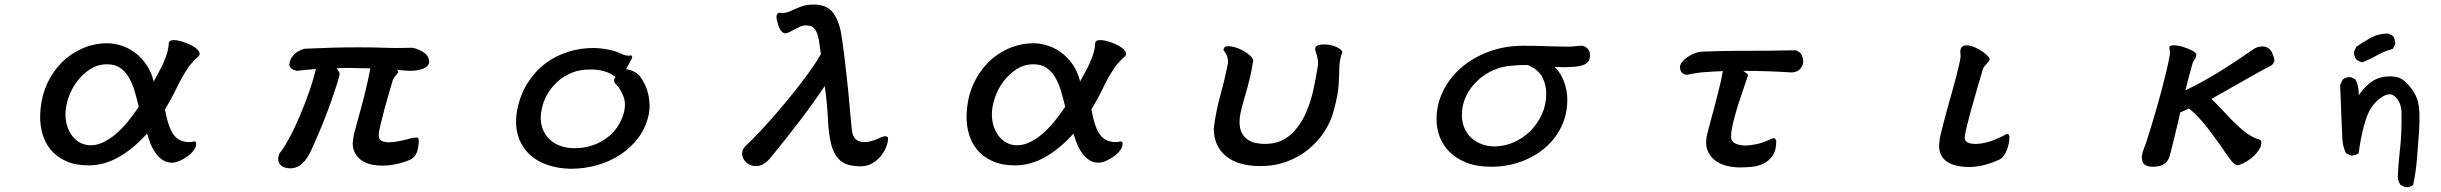

<svg xmlns="http://www.w3.org/2000/svg" viewBox="-20 -678 10540 829"><path d="M643.6 -326.2Q653.3 -344.7 664.6 -364.7Q675.8 -384.8 685.5 -406.2Q695.3 -427.7 701.7 -449.7Q708 -471.7 709 -494.1Q710.9 -502.9 723.6 -504.4Q736.3 -505.9 753.9 -502Q771.5 -498 790 -490.2Q808.6 -482.4 822.3 -472.7Q835.9 -462.9 840.8 -452.1Q845.7 -441.4 835 -432.6Q830.1 -428.7 823.7 -422.4Q817.4 -416 811.5 -409.2Q805.7 -402.3 800.3 -396.5Q794.9 -390.6 793 -386.7Q764.6 -344.7 742.7 -298.3Q720.7 -252 692.4 -205.1Q706.1 -128.9 729.5 -96.7Q752.9 -64.5 796.9 -64.5Q804.7 -64.5 810.5 -65.9Q816.4 -67.4 818.4 -67.4Q827.1 -67.4 827.1 -56.6Q827.1 -43 816.4 -28.8Q805.7 -14.6 789.6 -2.9Q773.4 8.8 755.4 16.6Q737.3 24.4 722.7 24.4Q700.2 24.4 683.1 13.2Q666 2 652.8 -16.1Q639.6 -34.2 630.4 -56.6Q621.1 -79.1 615.2 -101.6Q556.6 -36.1 493.2 0Q429.7 36.1 362.3 36.1Q306.6 36.1 265.1 17.6Q223.6 -1 197.3 -33.7Q170.9 -66.4 160.2 -111.8Q149.4 -157.2 155.3 -210Q161.1 -269.5 185.5 -320.8Q210 -372.1 248.5 -410.2Q287.1 -448.2 337.4 -469.7Q387.7 -491.2 444.3 -491.2Q470.7 -491.2 501.5 -481.9Q532.2 -472.7 560.1 -452.6Q587.9 -432.6 610.4 -401.4Q632.8 -370.1 643.6 -326.2ZM579.1 -216.8Q570.3 -254.9 560.1 -288.1Q549.8 -321.3 534.7 -346.2Q519.5 -371.1 497.6 -385.7Q475.6 -400.4 442.4 -400.4Q402.3 -400.4 369.6 -379.4Q336.9 -358.4 313 -326.7Q289.1 -294.9 275.9 -256.8Q262.7 -218.8 262.7 -184.6Q262.7 -156.2 270.5 -132.3Q278.3 -108.4 293 -89.8Q307.6 -71.3 327.6 -61Q347.7 -50.8 372.1 -50.8Q398.4 -50.8 425.3 -63.5Q452.1 -76.2 478.5 -98.1Q504.9 -120.1 530.3 -150.9Q555.7 -181.6 579.1 -216.8Z M1261.7 -372.1Q1245.1 -376 1238.3 -381.8Q1231.4 -387.7 1230 -393.6Q1228.5 -399.4 1230 -404.8Q1231.4 -410.2 1231.4 -414.1Q1244.1 -443.4 1266.6 -455.6Q1289.1 -467.8 1298.8 -467.8Q1363.3 -470.7 1416.5 -472.2Q1469.7 -473.6 1528.3 -473.6Q1586.9 -473.6 1624.5 -472.2Q1662.1 -470.7 1684.6 -470.7Q1704.1 -470.7 1723.6 -471.2Q1743.2 -471.7 1755.9 -471.7Q1762.7 -471.7 1772.9 -468.8Q1783.2 -465.8 1793.5 -460.9Q1803.7 -456.1 1812.5 -449.7Q1821.3 -443.4 1825.2 -436.5Q1831.1 -427.7 1833 -415Q1835 -402.3 1823.2 -391.1Q1811.5 -379.9 1781.7 -374.5Q1752 -369.1 1693.4 -377Q1702.1 -367.2 1698.7 -363.8Q1695.3 -360.4 1688.5 -351.6Q1685.5 -348.6 1683.1 -344.7Q1680.7 -340.8 1678.7 -336.9Q1675.8 -333 1674.8 -328.1Q1668.9 -308.6 1659.2 -274.9Q1649.4 -241.2 1639.6 -205.1Q1629.9 -168.9 1622.6 -138.2Q1615.2 -107.4 1615.2 -95.7Q1615.2 -76.2 1627.9 -69.8Q1640.6 -63.5 1659.2 -63.5Q1676.8 -63.5 1702.1 -68.4Q1727.5 -73.2 1762.7 -83Q1772.5 -83 1780.3 -84Q1788.1 -85 1788.1 -69.3Q1788.1 -44.9 1780.8 -22.9Q1773.4 -1 1752.9 10.7Q1724.6 23.4 1692.4 30.3Q1660.2 37.1 1631.8 37.1Q1568.4 37.1 1535.6 10.3Q1502.9 -16.6 1502.9 -59.6Q1503.9 -68.4 1504.9 -77.1Q1505.9 -85.9 1507.8 -96.7Q1510.7 -108.4 1518.6 -137.2Q1526.4 -166 1537.1 -204.6Q1547.9 -243.2 1559.1 -289.6Q1570.3 -335.9 1579.1 -382.8Q1570.3 -382.8 1557.1 -383.3Q1543.9 -383.8 1529.8 -383.8Q1515.6 -383.8 1502.9 -384.3Q1490.2 -384.8 1483.4 -384.8Q1466.8 -384.8 1455.6 -384.3Q1444.3 -383.8 1433.6 -383.8Q1441.4 -373 1443.8 -368.2Q1446.3 -363.3 1446.3 -358.4Q1446.3 -351.6 1437 -321.8Q1427.7 -292 1413.1 -249.5Q1398.4 -207 1378.9 -157.7Q1359.4 -108.4 1338.9 -63.5Q1332 -48.8 1323.7 -29.3Q1315.4 -9.8 1303.2 7.3Q1291 24.4 1273.9 36.6Q1256.8 48.8 1233.4 48.8Q1202.1 48.8 1188.5 30.8Q1174.8 12.7 1186.5 -15.6Q1204.1 -36.1 1227.5 -79.1Q1251 -122.1 1273.4 -174.8Q1295.9 -227.5 1314.9 -282.2Q1334 -336.9 1343.8 -379.9Q1313.5 -377.9 1295.9 -376Q1278.3 -374 1261.7 -372.1Z M2706.1 -438.5Q2710 -434.6 2710 -429.7Q2707 -422.9 2700.2 -410.6Q2693.4 -398.4 2682.6 -378.9Q2692.4 -378.9 2703.1 -375Q2713.9 -371.1 2722.2 -366.2Q2730.5 -361.3 2735.8 -356.4Q2741.2 -351.6 2742.2 -349.6Q2770.5 -312.5 2779.8 -267.6Q2789.1 -222.7 2781.2 -184.6Q2769.5 -127.9 2736.8 -84Q2704.1 -40 2657.7 -9.8Q2611.3 20.5 2556.2 35.6Q2501 50.8 2444.3 50.8Q2386.7 49.8 2338.9 32.2Q2291 14.6 2259.3 -18.6Q2227.5 -51.8 2214.8 -99.1Q2202.1 -146.5 2213.9 -207Q2227.5 -272.5 2259.8 -322.3Q2292 -372.1 2335.9 -404.8Q2379.9 -437.5 2432.6 -454.1Q2485.4 -470.7 2541 -470.7Q2569.3 -470.7 2602.1 -464.8Q2634.8 -459 2657.2 -448.2Q2672.9 -440.4 2681.2 -439Q2689.5 -437.5 2693.8 -437.5Q2698.2 -437.5 2700.2 -438.5Q2702.1 -439.5 2706.1 -438.5ZM2647.5 -305.7Q2645.5 -307.6 2641.1 -312Q2636.7 -316.4 2633.8 -321.8Q2630.9 -327.1 2631.3 -333Q2631.8 -338.9 2637.7 -343.8Q2621.1 -360.4 2592.8 -369.1Q2564.5 -377.9 2532.2 -377.9Q2485.4 -378.9 2448.7 -363.8Q2412.1 -348.6 2385.3 -323.7Q2358.4 -298.8 2341.8 -268.6Q2325.2 -238.3 2319.3 -208Q2310.5 -168 2318.4 -136.7Q2326.2 -105.5 2345.7 -83.5Q2365.2 -61.5 2395 -49.8Q2424.8 -38.1 2460 -38.1Q2502.9 -38.1 2539.6 -50.8Q2576.2 -63.5 2604.5 -85.9Q2632.8 -108.4 2650.9 -138.2Q2668.9 -168 2675.8 -200.2Q2682.6 -234.4 2671.9 -261.2Q2661.1 -288.1 2647.5 -305.7Z M3337.9 -578.1Q3335.9 -585 3334 -592.8Q3332 -600.6 3332.5 -606.9Q3333 -613.3 3336.4 -618.2Q3339.8 -623 3349.6 -623Q3351.6 -623 3353 -622.6Q3354.5 -622.1 3358.4 -622.1Q3374 -622.1 3386.7 -627.4Q3399.4 -632.8 3413.1 -639.2Q3426.8 -645.5 3444.3 -651.4Q3461.9 -657.2 3486.3 -658.2Q3537.1 -660.2 3565.4 -635.3Q3593.8 -610.4 3609.4 -546.9Q3612.3 -531.2 3616.7 -502.4Q3621.1 -473.6 3625.5 -436Q3629.9 -398.4 3634.8 -356.4Q3639.6 -314.5 3643.6 -272.5Q3647.5 -230.5 3650.9 -191.9Q3654.3 -153.3 3657.2 -125Q3658.2 -113.3 3660.6 -102.5Q3663.1 -91.8 3668.9 -83.5Q3674.8 -75.2 3685.5 -69.8Q3696.3 -64.5 3713.9 -64.5Q3726.6 -64.5 3740.2 -68.4Q3753.9 -72.3 3765.6 -77.1Q3777.3 -82 3786.6 -85.9Q3795.9 -89.8 3800.8 -89.8Q3814.5 -89.8 3814.5 -80.1Q3814.5 -65.4 3806.6 -44.4Q3798.8 -23.4 3783.7 -4.9Q3768.6 13.7 3746.6 26.9Q3724.6 40 3696.3 40Q3635.7 40 3607.9 15.1Q3580.1 -9.8 3568.8 -55.2Q3557.6 -100.6 3554.7 -164.6Q3551.8 -228.5 3541 -306.6Q3519.5 -274.4 3491.2 -234.9Q3462.9 -195.3 3431.6 -154.3Q3400.4 -113.3 3368.7 -73.2Q3336.9 -33.2 3307.6 2Q3292 21.5 3276.4 30.3Q3260.7 39.1 3244.1 39.1Q3224.6 39.1 3210.4 29.8Q3196.3 20.5 3189.5 6.8Q3182.6 -6.8 3185.1 -22Q3187.5 -37.1 3201.2 -49.8Q3221.7 -68.4 3249.5 -97.7Q3277.3 -127 3308.1 -161.6Q3338.9 -196.3 3370.6 -234.4Q3402.3 -272.5 3431.6 -310.1Q3460.9 -347.7 3484.9 -382.3Q3508.8 -417 3524.4 -444.3L3515.6 -505.9Q3512.7 -519.5 3508.8 -531.2Q3504.9 -543 3499 -551.3Q3493.2 -559.6 3483.4 -564Q3473.6 -568.4 3458 -568.4Q3446.3 -568.4 3434.6 -563Q3422.9 -557.6 3411.1 -551.3Q3399.4 -544.9 3389.2 -539.6Q3378.9 -534.2 3370.1 -534.2Q3361.3 -534.2 3352.5 -544.9Q3343.8 -555.7 3337.9 -578.1Z M4643.6 -326.2Q4653.3 -344.7 4664.6 -364.7Q4675.8 -384.8 4685.5 -406.2Q4695.3 -427.7 4701.7 -449.7Q4708 -471.7 4709 -494.1Q4710.9 -502.9 4723.6 -504.4Q4736.3 -505.9 4753.9 -502Q4771.5 -498 4790 -490.2Q4808.6 -482.4 4822.3 -472.7Q4835.9 -462.9 4840.8 -452.1Q4845.7 -441.4 4835 -432.6Q4830.1 -428.7 4823.7 -422.4Q4817.4 -416 4811.5 -409.2Q4805.7 -402.3 4800.3 -396.5Q4794.9 -390.6 4793 -386.7Q4764.6 -344.7 4742.7 -298.3Q4720.7 -252 4692.4 -205.1Q4706.1 -128.9 4729.5 -96.7Q4752.9 -64.5 4796.9 -64.5Q4804.7 -64.5 4810.5 -65.9Q4816.4 -67.4 4818.4 -67.4Q4827.1 -67.4 4827.1 -56.6Q4827.1 -43 4816.4 -28.8Q4805.7 -14.6 4789.6 -2.9Q4773.4 8.8 4755.4 16.6Q4737.3 24.4 4722.7 24.4Q4700.2 24.4 4683.1 13.2Q4666 2 4652.8 -16.1Q4639.6 -34.2 4630.4 -56.6Q4621.1 -79.1 4615.2 -101.6Q4556.6 -36.1 4493.2 0Q4429.7 36.1 4362.3 36.1Q4306.6 36.1 4265.1 17.6Q4223.6 -1 4197.3 -33.7Q4170.9 -66.4 4160.2 -111.8Q4149.4 -157.2 4155.3 -210Q4161.1 -269.5 4185.5 -320.8Q4210 -372.1 4248.5 -410.2Q4287.1 -448.2 4337.4 -469.7Q4387.7 -491.2 4444.3 -491.2Q4470.7 -491.2 4501.5 -481.9Q4532.2 -472.7 4560.1 -452.6Q4587.9 -432.6 4610.4 -401.4Q4632.8 -370.1 4643.6 -326.2ZM4579.1 -216.8Q4570.3 -254.9 4560.1 -288.1Q4549.8 -321.3 4534.7 -346.2Q4519.5 -371.1 4497.6 -385.7Q4475.6 -400.4 4442.4 -400.4Q4402.3 -400.4 4369.6 -379.4Q4336.9 -358.4 4313 -326.7Q4289.1 -294.9 4275.9 -256.8Q4262.7 -218.8 4262.7 -184.6Q4262.7 -156.2 4270.5 -132.3Q4278.3 -108.4 4293 -89.8Q4307.6 -71.3 4327.6 -61Q4347.7 -50.8 4372.1 -50.8Q4398.4 -50.8 4425.3 -63.5Q4452.1 -76.2 4478.5 -98.1Q4504.9 -120.1 4530.3 -150.9Q4555.7 -181.6 4579.1 -216.8Z M5262.7 -461.9Q5263.7 -479.5 5285.6 -478.5Q5307.6 -477.5 5333 -466.3Q5358.4 -455.1 5377 -438.5Q5395.5 -421.9 5389.6 -409.2Q5383.8 -369.1 5374.5 -332.5Q5365.2 -295.9 5355.5 -263.2Q5345.7 -230.5 5338.9 -202.1Q5332 -173.8 5332 -151.4Q5332 -123 5341.3 -105Q5350.6 -86.9 5365.7 -76.2Q5380.9 -65.4 5400.4 -61Q5419.9 -56.6 5440.4 -56.6Q5503.9 -56.6 5544.9 -90.3Q5585.9 -124 5611.3 -175.3Q5636.7 -226.6 5649.9 -286.6Q5663.1 -346.7 5670.9 -398.4Q5670.9 -414.1 5669.4 -423.3Q5668 -432.6 5666 -439Q5664.1 -445.3 5662.1 -450.2Q5660.2 -455.1 5659.2 -460.9Q5655.3 -478.5 5673.8 -483.4Q5692.4 -488.3 5715.8 -484.9Q5739.3 -481.4 5758.3 -471.2Q5777.3 -460.9 5775.4 -449.2Q5770.5 -441.4 5766.6 -420.9Q5762.7 -400.4 5762.7 -386.7Q5762.7 -356.4 5759.8 -310.5Q5756.8 -264.6 5737.3 -195.3Q5724.6 -149.4 5696.8 -107.4Q5668.9 -65.4 5628.9 -32.7Q5588.9 0 5536.6 19.5Q5484.4 39.1 5421.9 39.1Q5326.2 39.1 5273.4 -3.9Q5220.7 -46.9 5220.7 -124Q5229.5 -194.3 5248 -261.7Q5266.6 -329.1 5282.2 -405.3Q5282.2 -427.7 5276.4 -439.5Q5270.5 -451.2 5262.7 -461.9Z M6693.4 -388.7Q6718.8 -363.3 6732.9 -325.7Q6747.1 -288.1 6747.1 -247.1Q6747.1 -183.6 6721.2 -130.4Q6695.3 -77.1 6650.4 -39.1Q6605.5 -1 6545.9 20.5Q6486.3 42 6418 42Q6356.4 42 6312 24.4Q6267.6 6.8 6238.8 -22Q6210 -50.8 6196.3 -87.4Q6182.6 -124 6182.6 -162.1Q6182.6 -227.5 6210.9 -285.2Q6239.3 -342.8 6289.6 -386.2Q6339.8 -429.7 6408.7 -455.1Q6477.5 -480.5 6557.6 -480.5Q6581.1 -480.5 6607.9 -480Q6634.8 -479.5 6660.6 -478.5Q6686.5 -477.5 6710.4 -477.1Q6734.4 -476.6 6752.9 -476.6Q6769.5 -476.6 6781.7 -478.5Q6793.9 -480.5 6811.5 -480.5Q6813.5 -480.5 6818.8 -478.5Q6824.2 -476.6 6830.1 -472.2Q6835.9 -467.8 6840.3 -460.4Q6844.7 -453.1 6844.7 -443.4Q6845.7 -427.7 6840.3 -416.5Q6835 -405.3 6818.8 -398.4Q6802.7 -391.6 6772.5 -389.2Q6742.2 -386.7 6693.4 -388.7ZM6576.2 -397.5Q6538.1 -397.5 6508.8 -394.5Q6468.8 -392.6 6430.2 -376Q6391.6 -359.4 6360.8 -331.1Q6330.1 -302.7 6311 -264.6Q6292 -226.6 6292 -182.6Q6292 -151.4 6302.7 -126Q6313.5 -100.6 6332.5 -83Q6351.6 -65.4 6377.4 -55.7Q6403.3 -45.9 6432.6 -45.9Q6475.6 -45.9 6515.6 -63.5Q6555.7 -81.1 6586.9 -111.8Q6618.2 -142.6 6637.2 -184.1Q6656.2 -225.6 6656.2 -274.4Q6656.2 -311.5 6639.2 -344.7Q6622.1 -377.9 6576.2 -397.5Z M7267.6 -355.5Q7255.9 -354.5 7249.5 -358.4Q7243.2 -362.3 7239.3 -368.2Q7235.4 -374 7234.4 -380.4Q7233.4 -386.7 7233.4 -389.6Q7234.4 -399.4 7243.2 -410.6Q7252 -421.9 7266.1 -431.6Q7280.3 -441.4 7297.9 -448.2Q7315.4 -455.1 7335.9 -455.1Q7403.3 -458 7471.2 -458.5Q7539.1 -459 7611.3 -459Q7639.6 -459 7672.9 -460Q7706.1 -460.9 7731.4 -460.9Q7738.3 -460.9 7749 -452.6Q7759.8 -444.3 7763.7 -427.7Q7767.6 -413.1 7764.2 -401.4Q7760.7 -389.6 7753.4 -381.3Q7746.1 -373 7735.8 -369.1Q7725.6 -365.2 7715.8 -365.2Q7699.2 -366.2 7673.8 -367.7Q7648.4 -369.1 7619.6 -370.1Q7590.8 -371.1 7561 -371.6Q7531.2 -372.1 7506.8 -372.1Q7520.5 -362.3 7523.9 -359.4Q7527.3 -356.4 7527.3 -352.5L7494.1 -253.9Q7488.3 -237.3 7481.4 -214.8Q7474.6 -192.4 7468.3 -168.9Q7461.9 -145.5 7458 -124Q7454.1 -102.5 7454.1 -89.8Q7454.1 -67.4 7472.2 -58.6Q7490.2 -49.8 7515.6 -49.8Q7538.1 -49.8 7564.9 -55.7Q7591.8 -61.5 7623 -76.2Q7629.9 -80.1 7637.7 -81.5Q7645.5 -83 7649.4 -69.3Q7649.4 -28.3 7633.3 -5.4Q7617.2 17.6 7593.3 28.8Q7569.3 40 7542 42.5Q7514.6 44.9 7492.2 44.9Q7460.9 44.9 7432.1 37.1Q7403.3 29.3 7382.3 12.2Q7361.3 -4.9 7351.6 -31.7Q7341.8 -58.6 7350.6 -96.7Q7353.5 -110.4 7362.8 -143.6Q7372.1 -176.8 7382.8 -217.8Q7393.6 -258.8 7403.8 -300.3Q7414.1 -341.8 7418.9 -371.1Q7401.4 -370.1 7381.3 -369.1Q7361.3 -368.2 7341.3 -366.7Q7321.3 -365.2 7302.2 -362.3Q7283.2 -359.4 7267.6 -355.5Z M8445.3 -465.8Q8451.2 -482.4 8469.2 -482.4Q8487.3 -482.4 8507.3 -473.6Q8527.3 -464.8 8545.4 -451.2Q8563.5 -437.5 8569.3 -426.8Q8572.3 -421.9 8568.8 -416.5Q8565.4 -411.1 8560.1 -405.3Q8554.7 -399.4 8548.8 -392.6Q8543 -385.7 8541 -377.9Q8533.2 -351.6 8520 -306.6Q8506.8 -261.7 8494.1 -215.8Q8481.4 -169.9 8472.2 -132.3Q8462.9 -94.7 8462.9 -84Q8462.9 -71.3 8473.6 -64Q8484.4 -56.6 8510.7 -56.6Q8532.2 -56.6 8560.5 -64Q8588.9 -71.3 8629.9 -91.8Q8637.7 -96.7 8645 -99.6Q8652.3 -102.5 8656.2 -89.8Q8656.2 -75.2 8653.3 -59.1Q8650.4 -43 8644.5 -28.8Q8638.7 -14.6 8629.9 -3.4Q8621.1 7.8 8609.4 12.7Q8578.1 26.4 8546.4 34.7Q8514.6 43 8483.4 43Q8418.9 43 8385.7 19.5Q8352.5 -3.9 8352.5 -47.9Q8352.5 -60.5 8355 -75.7Q8357.4 -90.8 8362.3 -110.4Q8365.2 -123 8372.1 -149.4Q8378.9 -175.8 8388.2 -209Q8397.5 -242.2 8407.7 -278.3Q8418 -314.5 8426.3 -346.7Q8434.6 -378.9 8439.9 -402.8Q8445.3 -426.8 8445.3 -436.5Q8445.3 -444.3 8444.3 -451.2Q8443.4 -458 8445.3 -465.8Z M9346.7 -471.7Q9345.7 -482.4 9363.8 -482.4Q9381.8 -482.4 9403.8 -476.1Q9425.8 -469.7 9444.3 -460Q9462.9 -450.2 9462.9 -443.4Q9462.9 -429.7 9456.1 -421.9Q9449.2 -414.1 9447.3 -406.2Q9436.5 -368.2 9429.7 -342.3Q9422.9 -316.4 9416 -288.1Q9453.1 -305.7 9487.8 -324.7Q9522.5 -343.8 9556.6 -364.7Q9590.8 -385.7 9626.5 -409.2Q9662.1 -432.6 9702.1 -460Q9710.9 -467.8 9723.1 -472.7Q9735.4 -477.5 9749 -477.5Q9759.8 -477.5 9767.6 -473.6Q9775.4 -469.7 9780.8 -464.4Q9786.1 -459 9789.1 -453.6Q9792 -448.2 9792 -445.3Q9802.7 -422.9 9799.3 -411.6Q9795.9 -400.4 9782.2 -392.6Q9785.2 -394.5 9773.9 -388.7Q9762.7 -382.8 9742.2 -371.6Q9721.7 -360.4 9694.8 -345.2Q9668 -330.1 9639.2 -313.5Q9610.4 -296.9 9581.5 -280.8Q9552.7 -264.6 9528.3 -251Q9543.9 -236.3 9565.4 -213.4Q9586.9 -190.4 9610.4 -166Q9633.8 -141.6 9658.2 -120.6Q9682.6 -99.6 9703.1 -88.9Q9710.9 -84 9718.3 -81.5Q9725.6 -79.1 9731.4 -77.1Q9737.3 -75.2 9740.7 -72.3Q9744.1 -69.3 9744.1 -63.5Q9744.1 -45.9 9731.4 -27.8Q9718.8 -9.8 9701.7 3.9Q9684.6 17.6 9667 26.4Q9649.4 35.2 9640.6 35.2Q9627.9 35.2 9608.4 8.8Q9588.9 -17.6 9565.4 -52.7Q9526.4 -108.4 9492.7 -148.4Q9459 -188.5 9430.7 -210Q9424.8 -206.1 9414.1 -201.7Q9403.3 -197.3 9393.6 -192.4Q9388.7 -169.9 9382.3 -143.1Q9376 -116.2 9369.6 -89.8Q9363.3 -63.5 9357.4 -40.5Q9351.6 -17.6 9347.7 -2.9Q9339.8 22.5 9320.8 32.2Q9301.8 42 9276.4 42Q9238.3 42 9230.5 18.6Q9222.7 -4.9 9237.3 -38.1Q9242.2 -48.8 9250.5 -75.2Q9258.8 -101.6 9269.5 -136.2Q9280.3 -170.9 9292 -211.9Q9303.7 -252.9 9314.5 -293.5Q9325.2 -334 9334 -371.1Q9342.8 -408.2 9347.7 -436.5Q9349.6 -446.3 9349.1 -454.1Q9348.6 -461.9 9346.7 -471.7Z M10364.3 129.9 10344.7 120.1Q10333 104.5 10333 83Q10335 32.2 10340.8 -17.1Q10346.7 -66.4 10348.1 -109.4Q10349.6 -152.3 10349.1 -190.9Q10348.6 -229.5 10328.1 -253.9Q10307.6 -278.3 10280.8 -267.6Q10253.9 -256.8 10228.5 -226.6Q10203.1 -196.3 10187.5 -137.7Q10171.9 -79.1 10164.1 -16.6Q10150.4 -4.9 10128.9 -6.8L10109.4 -16.6Q10095.7 -43.9 10093.8 -76.2Q10091.8 -108.4 10084 -311.5L10095.7 -335Q10109.4 -346.7 10130.9 -344.7L10150.4 -335Q10166 -303.7 10164.1 -266.6Q10181.6 -292 10204.1 -312.5Q10226.6 -333 10252.4 -341.3Q10278.3 -349.6 10307.6 -348.1Q10336.9 -346.7 10355.5 -333Q10374 -319.3 10391.6 -295.9Q10409.2 -272.5 10417 -249Q10424.8 -225.6 10426.3 -189.9Q10427.7 -154.3 10424.3 -104.5Q10420.9 -54.7 10416 5.4Q10411.1 65.4 10399.4 120.1Q10385.7 131.8 10364.3 129.9ZM10181.6 -409.2Q10166 -411.1 10154.3 -420.9Q10142.6 -434.6 10144.5 -456.1L10154.3 -476.6Q10185.5 -498 10217.8 -515.6Q10250 -533.2 10292 -533.2L10311.5 -523.4Q10323.2 -507.8 10321.3 -486.3L10311.5 -466.8Q10276.4 -458 10245.6 -440.4Q10214.8 -422.9 10181.6 -409.2Z"/></svg>

Font: JasonHandwriting1
Style: Regular
Weight: 400
Version: Version 1.48.20